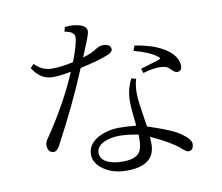

<svg xmlns="http://www.w3.org/2000/svg" viewBox="-85 -885 1171 1013"><g transform="rotate(-10 500.0 -378.5)"><path d="M378.9 -21Q342.8 -52.7 342.8 -91.8Q342.8 -150.9 408.2 -183.1Q455.1 -206.1 512.7 -206.1Q551.8 -206.1 604 -201.2Q604 -212.4 598.6 -256.8Q593.8 -304.7 593.8 -333Q593.8 -395 622.1 -451.2L647 -444.8Q636.7 -412.6 636.7 -367.2Q636.7 -342.3 641.6 -307.1Q647.9 -261.7 659.7 -187Q759.8 -154.8 809.1 -128.9Q880.9 -85.4 880.9 -56.2Q880.9 -20 852.1 -20Q841.8 -20 814 -44.9Q772.9 -81.5 666 -130.9Q667 -118.2 667 -92.8Q667 23.9 516.1 23.9Q431.2 23.9 378.9 -21ZM608.9 -152.8Q546.9 -164.1 507.8 -164.1Q460 -164.1 424.3 -147.5Q383.8 -128.4 383.8 -93.8Q383.8 -58.6 422.9 -41Q454.1 -26.9 502.9 -26.9Q574.7 -26.9 595.7 -62.5Q611.3 -88.4 608.9 -152.8ZM334 -588.9Q370.1 -681.6 370.1 -717.8Q370.1 -747.1 317.9 -754.9L323.7 -778.8Q362.8 -784.7 399.4 -774.9Q439.9 -764.2 439.9 -736.3Q439.9 -723.1 418.9 -671.9L391.1 -604Q439.5 -618.2 465.8 -636.7Q486.8 -649.9 502.9 -649.9Q546.9 -649.9 546.9 -621.1Q546.9 -606.4 522.9 -595.7Q472.2 -574.2 368.7 -551.8Q291.5 -365.7 185.1 -168Q170.4 -140.1 153.3 -140.1Q120.1 -140.1 120.1 -184.1Q120.1 -196.8 132.3 -214.4Q246.1 -380.4 314 -541Q254.4 -529.8 215.8 -529.8Q149.9 -529.8 108.9 -597.2L127.9 -616.2Q166 -574.7 220.7 -574.7Q270 -574.7 334 -588.9ZM682.1 -492.2Q746.6 -512.2 773.9 -520Q790 -525.4 790 -529.3Q790 -534.2 776.9 -543Q740.2 -570.3 658.7 -592.3L668.9 -619.1Q795.9 -599.6 856 -544.4Q892.1 -509.8 892.1 -471.2Q892.1 -442.4 866.2 -442.4Q853.5 -442.4 831.1 -466.3Q816.9 -483.4 777.8 -483.4Q741.2 -483.4 689.9 -468.3Z"/></g></svg>

Font: I.MingCP
Style: Regular
Weight: 400
Designer: I.Font Project
Version: Version 8.000; Sep 06, 2022